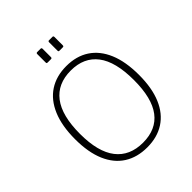

<svg xmlns="http://www.w3.org/2000/svg" viewBox="-258 -1109 1274 1274"><g transform="rotate(-45 379.0 -472.0)"><path d="M379 10Q285 10 217.5 -33Q150 -76 114 -160Q78 -244 78 -367Q78 -492 114.5 -578Q151 -664 218.5 -708Q286 -752 380 -752Q474 -752 541 -708Q608 -664 644 -579Q680 -494 680 -369Q680 -246 644 -161.5Q608 -77 540.5 -33.5Q473 10 379 10ZM381 -32Q505 -32 568.5 -115.5Q632 -199 632 -369Q632 -541 567.5 -625.5Q503 -710 380 -710Q256 -710 191 -625Q126 -540 126 -369Q126 -200 191.5 -116Q257 -32 381 -32ZM350 -944V-868Q350 -861 348 -858.5Q346 -856 338 -856H311Q304 -856 302 -858Q300 -860 300 -866V-944Q300 -954 309 -954H341Q350 -954 350 -944ZM461 -944V-868Q461 -861 459 -858.5Q457 -856 449 -856H422Q415 -856 413 -858Q411 -860 411 -866V-944Q411 -954 420 -954H452Q461 -954 461 -944Z"/></g></svg>

Font: Libre Franklin Thin Thin
Style: Regular
Weight: 250
Version: Version 3.000